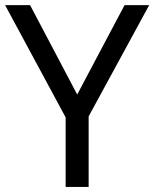

<svg xmlns="http://www.w3.org/2000/svg" viewBox="-20 -734 606 754"><path d="M283.2 -362.8 469.2 -713.9H565.9L328.1 -276.9V0H237.8V-272.9L0 -713.9H98.1Z"/></svg>

Font: Noto Sans Historic
Style: Regular
Weight: 400
Designer: Monotype Design Team
Foundry: Monotype Imaging Inc.
Version: Version 0.71 uh